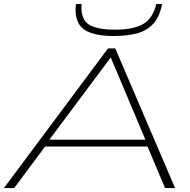

<svg xmlns="http://www.w3.org/2000/svg" viewBox="-51 -956 967 976"><path d="M-31 0 498 -710H535L839 0H788L699 -211H178L21 0ZM200 -246H688L512 -664ZM527 -773Q429 -773 381 -803Q333 -833 333 -910Q333 -915 333.5 -921.5Q334 -928 335 -935L364 -936Q363 -928 363 -921Q363 -914 363 -908Q367 -846 411 -825.5Q455 -805 532 -805Q624 -805 674.5 -832.5Q725 -860 744 -936L773 -935Q760 -870 728 -835Q696 -800 645.5 -786.5Q595 -773 527 -773Z"/></svg>

Font: Georama ExtraExtended ExtraLight
Style: Italic
Weight: 200
Width: 8
Italic angle: -9°
Designer: Jean-Baptiste Levee
Foundry: Production Type
Version: Version 1.000